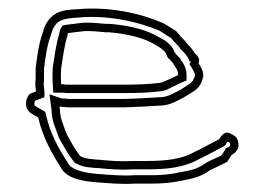

<svg xmlns="http://www.w3.org/2000/svg" viewBox="-20 -493 632 458"><path d="M42 -246C42 -226 58 -220 71 -213C82 -166 102 -130 124 -95C138 -67 175 -61 212 -58C240 -56 270 -53 301 -55H340C368 -55 389 -57 413 -62C441 -67 460 -72 481 -87C495 -94 509 -100 522 -107C526 -113 530 -119 533 -124C540 -127 549 -136 549 -146C549 -162 542 -169 532 -173C518 -183 508 -170 503 -161C483 -151 462 -139 441 -129C412 -113 374 -109 331 -109H292C264 -107 240 -110 216 -112C200 -113 182 -114 171 -121C165 -129 158 -139 153 -148C147 -160 141 -167 136 -181C131 -196 123 -212 123 -231L122 -239C125 -238 129 -238 132 -238C137 -237 141 -237 144 -237H278C306 -238 333 -239 360 -241C385 -241 401 -252 419 -261C435 -272 454 -278 461 -298C470 -317 461 -330 454 -342C455 -345 455 -348 455 -352C452 -359 449 -363 446 -364C441 -373 435 -380 427 -388C423 -394 417 -400 411 -406C408 -410 404 -415 400 -419C390 -425 380 -432 369 -438C316 -461 241 -478 164 -471C146 -470 129 -469 114 -461C99 -453 87 -436 83 -418C73 -391 69 -363 65 -330V-304C64 -297 64 -290 65 -283C65 -280 66 -278 66 -275L51 -269C46 -264 42 -255 42 -246ZM62 -246C62 -248 63 -251 64 -253L86 -261V-275C86 -280 85 -283 85 -283V-284V-286C84 -291 84 -296 85 -301V-303V-329C89 -363 93 -387 102 -411V-412L103 -414C106 -427 114 -438 123 -443C133 -448 146 -450 165 -451C238 -458 310 -441 360 -420C369 -415 378 -408 387 -403C390 -400 393 -397 395 -394L396 -393L397 -392C403 -386 408 -381 410 -377L411 -375L413 -374C420 -367 425 -361 429 -354L432 -347H435L432 -340L437 -332C445 -318 447 -316 443 -307L442 -306V-305C439 -295 429 -291 409 -278C389 -268 378 -261 360 -261H359C333 -259 305 -258 278 -257H144C141 -257 139 -257 136 -258H134H132H128L98 -268L103 -230C103 -206 113 -187 117 -174C123 -156 130 -150 135 -139C141 -128 148 -118 155 -109L157 -106L160 -104C178 -93 200 -93 215 -92C238 -90 264 -87 293 -89H331C375 -89 417 -93 450 -111C473 -122 493 -133 512 -143L517 -146L520 -151C521 -152 522 -154 523 -155L525 -154C529 -152 529 -154 529 -146C529 -145 526 -142 525 -142L519 -140L516 -134L508 -122C496 -116 485 -112 472 -105L471 -104L469 -103C451 -90 437 -87 409 -82C386 -77 367 -75 340 -75H300C271 -73 242 -76 214 -78C176 -81 150 -89 142 -104L141 -105V-106C119 -140 100 -174 90 -218L88 -226L80 -231C63 -240 62 -240 62 -246ZM106 -290 107 -272H129C137 -271 137 -271 139 -271H278C305 -271 336 -272 360 -275C375 -276 381 -281 384 -282C395 -287 405 -293 413 -296L425 -301V-314C425 -336 411 -350 411 -350L410 -354L407 -356C406 -357 404 -360 399 -365L398 -367H397L396 -369V-370L394 -374C383 -396 360 -403 350 -409V-410H349C319 -425 281 -433 242 -436H241H233C215 -438 200 -439 183 -439H182H180C166 -437 153 -436 139 -434L129 -432L124 -423C122 -418 121 -414 121 -411C113 -385 110 -357 106 -333V-332C105 -319 105 -304 106 -290ZM126 -292C125 -305 125 -318 126 -330C130 -356 133 -383 141 -408C141 -410 141 -412 142 -414C155 -416 168 -417 183 -419C199 -419 214 -418 232 -416H240C277 -413 314 -405 340 -392C352 -385 370 -377 376 -365V-364C379 -357 382 -353 385 -351C388 -348 390 -345 393 -342C397 -333 405 -328 405 -314C396 -310 387 -305 377 -301C372 -299 365 -295 359 -295C333 -292 305 -291 278 -291H139C138 -291 135 -291 132 -292Z"/></svg>

Font: Scribbler
Style: Clr
Weight: 400
Designer: Mew Too
Foundry: Cannot Into Space Fonts
Version: Version 1.001